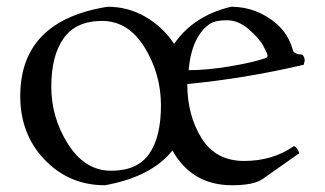

<svg xmlns="http://www.w3.org/2000/svg" viewBox="-20 -529 963 569"><path d="M851 -96Q861 -93 867 -75L759 1Q732 20 668 20Q549 20 491 -83Q429 -5 291 20Q185 20 112.5 -55.5Q40 -131 40 -244Q40 -468 299 -509Q359 -509 410.5 -479.5Q462 -450 496 -399Q554 -483 665 -509Q741 -509 800 -458Q835 -428 848 -380Q852 -368 876 -367Q883 -360 883 -349L880 -337Q704 -296 535 -280Q535 -188 577 -120Q619 -52 703.5 -52Q788 -52 851 -96ZM132 -272Q132 -180 182 -101.5Q232 -23 309.5 -23Q387 -23 422 -73Q457 -123 457 -216.5Q457 -310 408.5 -388.5Q360 -467 282.5 -467Q205 -467 168.5 -415.5Q132 -364 132 -272ZM603 -459Q548 -422 539 -321Q594 -321 662 -332.5Q730 -344 768 -357Q773 -360 773 -364.5Q773 -369 760.5 -392.5Q748 -416 717 -442.5Q686 -469 652.5 -469Q619 -469 603 -459Z"/></svg>

Font: Rosarivo
Style: Regular
Weight: 400
Designer: Pablo Ugerman
Foundry: Pablo Ugerman
Version: Version 1.003